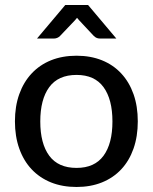

<svg xmlns="http://www.w3.org/2000/svg" viewBox="-20 -738 609 765"><path d="M443.5 -584.5H378Q372 -584.5 366.2 -586.5Q360.5 -588.5 354 -594.5L295.5 -657Q291.5 -661 287 -667Q282.5 -661 278.5 -657L219 -594.5Q214 -589.5 207.8 -587Q201.5 -584.5 195.5 -584.5H127.5L240 -718H331ZM285 -516Q341 -516 386.2 -497.8Q431.5 -479.5 463.2 -445.2Q495 -411 512 -362.8Q529 -314.5 529 -254.5Q529 -194.5 512 -146Q495 -97.5 463.2 -63.5Q431.5 -29.5 386.2 -11.2Q341 7 285 7Q228.5 7 183.2 -11.2Q138 -29.5 106 -63.5Q74 -97.5 56.8 -146Q39.5 -194.5 39.5 -254.5Q39.5 -314.5 56.8 -362.8Q74 -411 106 -445.2Q138 -479.5 183.2 -497.8Q228.5 -516 285 -516ZM285 -69Q357 -69 392.5 -117.5Q428 -166 428 -254Q428 -342 392.5 -390.8Q357 -439.5 285 -439.5Q212 -439.5 176.2 -390.8Q140.5 -342 140.5 -254Q140.5 -166 176.2 -117.5Q212 -69 285 -69Z"/></svg>

Font: TypoPRO Lato
Style: Regular
Weight: 500
Designer: Lukasz Dziedzic with Adam Twardoch and Botio Nikoltchev
Foundry: tyPoland Lukasz Dziedzic
Version: Version 2.010; 2014-09-01; http://www.latofonts.com/